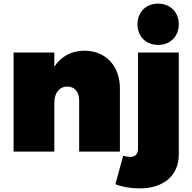

<svg xmlns="http://www.w3.org/2000/svg" viewBox="-20 -837 1062 1060"><path d="M853 -589C920 -589 967 -636 967 -703C967 -770 920 -817 853 -817C786 -817 739 -770 739 -703C739 -636 786 -589 853 -589ZM642 0V-349C642 -475 561 -557 446 -557C374 -557 317 -525 280 -469V-547H55V0H280V-271C280 -324 308 -359 352 -359C391 -359 417 -330 417 -284V0ZM742 -17C742 14 726 30 698 29C685 29 672 26 660 23L617 180C655 195 700 203 750 203C882 204 967 132 967 17V-547H742Z"/></svg>

Font: Montserrat-Arabic Black
Style: Regular
Weight: 900
Designer: Mohamed Gaber
Foundry: Kief Type Foundry
Version: Version 5.008;PS 005.008;hotconv 1.0.88;makeotf.lib2.5.64775